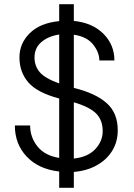

<svg xmlns="http://www.w3.org/2000/svg" viewBox="-20 -811 640 918"><path d="M263 87V9Q165 -2 108 -62Q51 -122 51 -211H124Q124 -155 159 -111Q194 -67 263 -56V-340Q158 -368 115.5 -417Q73 -466 73 -537Q73 -603 122 -652Q171 -701 263 -710V-791H333V-711Q422 -702 474.5 -649.5Q527 -597 527 -522H455Q455 -561 425 -598.5Q395 -636 333 -645V-391L336 -390Q437 -365 490 -318Q543 -271 543 -188Q543 -133 516.5 -90Q490 -47 442.5 -20.5Q395 6 333 11V87ZM145 -536Q145 -496 169.5 -466.5Q194 -437 263 -412V-646Q211 -638 178 -610Q145 -582 145 -536ZM471 -184Q471 -236 440.5 -267.5Q410 -299 333 -322V-53Q400 -60 435.5 -98Q471 -136 471 -184Z"/></svg>

Font: DM Mono Light
Style: Regular
Weight: 300
Designer: Colophon Foundry
Foundry: Colophon Foundry
Version: Version 1.000; ttfautohint (v1.8.2.53-6de2)